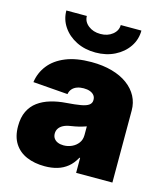

<svg xmlns="http://www.w3.org/2000/svg" viewBox="-114 -848 822 946"><g transform="rotate(15 297.0 -375.5)"><path d="M201.7 8.8Q149.4 8.8 109.4 -8.3Q69.3 -25.4 46.9 -60.3Q24.4 -95.2 24.4 -148.4Q24.4 -193.4 39.6 -224.6Q54.7 -255.9 82 -275.9Q109.4 -295.9 145.8 -306.6Q182.1 -317.4 224.1 -320.3Q270 -323.7 297.6 -328.6Q325.2 -333.5 337.6 -343Q350.1 -352.5 350.1 -367.7V-369.6Q350.1 -383.3 342.5 -392.6Q335 -401.9 321.5 -407Q308.1 -412.1 289.1 -412.1Q270.5 -412.1 255.6 -406.7Q240.7 -401.4 231.2 -390.6Q221.7 -379.9 218.8 -363.8L41.5 -377.4Q48.3 -426.3 78.4 -464.6Q108.4 -502.9 162.1 -524.9Q215.8 -546.9 293 -546.9Q351.6 -546.9 398.4 -533.7Q445.3 -520.5 478 -496.3Q510.7 -472.2 528.1 -439.5Q545.4 -406.7 545.4 -367.7V0H360.4V-76.2H356.9Q340.3 -45.4 317.4 -26.9Q294.4 -8.3 265.6 0.2Q236.8 8.8 201.7 8.8ZM265.1 -114.7Q287.1 -114.7 306.9 -123.8Q326.7 -132.8 339.4 -149.7Q352.1 -166.5 352.1 -190.9V-234.9Q344.2 -232.4 335.7 -229.5Q327.1 -226.6 317.1 -224.1Q307.1 -221.7 296.6 -219.7Q286.1 -217.8 273.9 -215.8Q251.5 -212.4 237.1 -204.6Q222.7 -196.8 215.6 -185.5Q208.5 -174.3 208.5 -160.2Q208.5 -145.5 215.8 -135.3Q223.1 -125 235.8 -119.9Q248.5 -114.7 265.1 -114.7ZM298.3 -597.2Q243.7 -597.2 200.4 -618.9Q157.2 -640.6 132.1 -677.7Q106.9 -714.8 106.9 -760.3H211.4Q211.4 -731.4 236.3 -711.7Q261.2 -691.9 298.3 -691.9Q335 -691.9 359.6 -711.7Q384.3 -731.4 384.3 -760.3H489.7Q489.7 -714.8 464.6 -677.7Q439.5 -640.6 396.2 -618.9Q353 -597.2 298.3 -597.2Z"/></g></svg>

Font: Inter 18pt Black
Style: Regular
Weight: 900
Designer: Rasmus Andersson
Foundry: rsms
Version: Version 4.001;git-66647c0bb